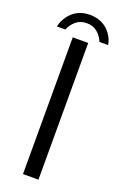

<svg xmlns="http://www.w3.org/2000/svg" viewBox="-159 -835 555 878"><g transform="rotate(20 118.5 -396.5)"><path d="M118.2 -790.8Q152 -790.8 178.2 -777.7Q204.5 -764.5 221.8 -740Q239 -715.5 242.8 -689H200.5Q191.3 -713.5 170.3 -731.8Q149.3 -750 118.2 -750Q86.2 -750 65.1 -731.8Q44 -713.5 34.8 -689H-6.5Q-1.3 -715.5 16.3 -740Q34 -764.5 59.6 -777.7Q85.2 -790.8 118.2 -790.8ZM78.8 -1.7V-667H154V-1.7Z"/></g></svg>

Font: Vivano Light
Style: Regular
Weight: 300
Designer: Joe Prince, Josias Burgherr
Version: Version 2.064;September 19, 2022;FontCreator 14.0.0.2877 64-